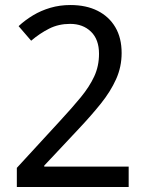

<svg xmlns="http://www.w3.org/2000/svg" viewBox="-20 -744 591 764"><path d="M47 -76 218 -262Q267 -315 301.5 -357Q336 -399 355 -440Q374 -481 374 -530Q374 -587 342 -618Q310 -649 259 -649Q213 -649 175.5 -630Q138 -611 104 -582L54 -640Q80 -664 111.5 -683Q143 -702 180.5 -713Q218 -724 260 -724Q323 -724 368.5 -701Q414 -678 439 -635.5Q464 -593 464 -533Q464 -478 442 -429Q420 -380 381.5 -332Q343 -284 293 -231L156 -85V-81H492V0H47Z"/></svg>

Font: utamil15
Style: Book
Weight: 400
Designer: Jelle Bosma - Monotype Design Team
Foundry: Monotype Imaging Inc.
Version: Version 2.003